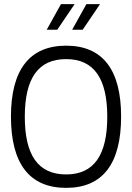

<svg xmlns="http://www.w3.org/2000/svg" viewBox="-20 -900 640 929"><path d="M300 9C122 9 33 -109 33 -336C33 -561 122 -679 300 -679C478 -679 566 -561 566 -336C566 -109 478 9 300 9ZM100 -335C100 -150 164 -56 300 -56C435 -56 499 -150 499 -335C499 -520 435 -614 300 -614C164 -614 100 -520 100 -335ZM206 -756H257L341 -880H275ZM329 -756H380L464 -880H398Z"/></svg>

Font: LT Wave Mono Light
Style: Regular
Weight: 300
Designer: Daniel Lyons
Version: Version 2.5 (Glyphs App)